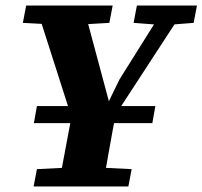

<svg xmlns="http://www.w3.org/2000/svg" viewBox="-20 -677 735 697"><path d="M533 -230H103L114 -292H544ZM63 -594 75 -657H389L377 -594L257 -587H194ZM102 0 114 -63 255 -70H314L458 -63L446 0ZM247 -229 110 -657H282L377 -303H372L414 -389L582 -657H658L379 -229ZM192 0 250 -309H409Q399 -258 389.5 -206.5Q380 -155 371 -103.5Q362 -52 353 0ZM465 -594 477 -657H695L683 -594L594 -587H557Z"/></svg>

Font: Source Serif 4
Style: Bold Italic
Weight: 700
Italic angle: -12°
Designer: Frank Grießhammer
Foundry: Adobe Systems Incorporated
Version: Version 4.004;hotconv 1.0.116;makeotfexe 2.5.65601